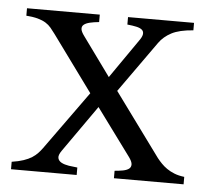

<svg xmlns="http://www.w3.org/2000/svg" viewBox="-40 -497 584 539"><g transform="rotate(5 251.5 -227.0)"><path d="M299.8 0V-21Q312 -22 322.8 -23.9Q333.5 -25.9 339.6 -30.3Q345.7 -34.7 345.7 -42.7Q345.7 -50.8 335.9 -64L239.3 -195.3L147 -64Q137.7 -50.8 139.6 -42.7Q141.6 -34.7 149.9 -30.3Q158.2 -25.9 170.7 -23.9Q183.1 -22 194.8 -21V0H9.8V-21Q29.3 -23.9 43 -28.6Q56.6 -33.2 66.2 -39.3Q75.7 -45.4 82.3 -52.5Q88.9 -59.6 94.2 -66.9L212.9 -231.9L98.1 -389.2Q91.8 -397.9 85.4 -405.5Q79.1 -413.1 70.1 -418.7Q61 -424.3 47.9 -428Q34.7 -431.6 15.1 -433.1V-454.1H220.2V-433.1Q205.1 -431.6 194.1 -429Q183.1 -426.3 177.5 -421.6Q171.9 -417 172.6 -409.4Q173.3 -401.9 182.1 -390.1L260.7 -281.7L335.9 -390.1Q344.7 -401.9 345.7 -409.7Q346.7 -417.5 341.6 -422.1Q336.4 -426.8 325.7 -429.2Q314.9 -431.6 299.8 -433.1V-454.1H485.8V-433.1Q446.3 -430.2 424.6 -418.7Q402.8 -407.2 390.1 -389.2L287.6 -245.1L418 -66.9Q423.8 -59.6 430.7 -52.5Q437.5 -45.4 446.5 -39.1Q455.6 -32.7 467.8 -27.8Q480 -22.9 496.1 -21V0Z"/></g></svg>

Font: Gentium Unicode
Style: Regular
Weight: 400
Version: Version 1.009